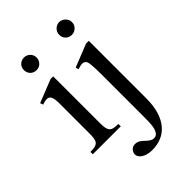

<svg xmlns="http://www.w3.org/2000/svg" viewBox="-253 -747 1063 1063"><g transform="rotate(-45 278.5 -216.0)"><path d="M196.3 -599.6Q196.3 -578.6 182.4 -564Q168.5 -549.3 147 -549.3Q125.5 -549.3 111.3 -563.5Q97.2 -577.6 97.2 -599.6Q97.2 -610.4 101.1 -619.4Q105 -628.4 111.8 -634.8Q118.7 -641.1 127.7 -644.8Q136.7 -648.4 147 -648.4Q157.2 -648.4 166.3 -644.5Q175.3 -640.6 181.9 -634Q188.5 -627.4 192.4 -618.7Q196.3 -609.9 196.3 -599.6ZM37.6 0V-18.6Q58.6 -18.6 72 -21.5Q85.4 -24.4 93 -32.5Q100.6 -40.5 103.3 -54.9Q106 -69.3 106 -91.8V-331.1Q106 -363.3 98.9 -379.9Q91.8 -396.5 72.3 -396.5Q65.4 -396.5 57.1 -394.5Q48.8 -392.6 37.6 -388.7L31.2 -406.2L166.5 -460H187.5V-91.8Q187.5 -69.3 190.4 -54.9Q193.4 -40.5 200.9 -32.5Q208.5 -24.4 221.9 -21.5Q235.4 -18.6 256.3 -18.6V0ZM473.6 -599.6Q473.6 -589.4 470 -580.3Q466.3 -571.3 459.5 -564.5Q452.6 -557.6 443.6 -553.5Q434.6 -549.3 423.3 -549.3Q401.9 -549.3 387.7 -563.5Q373.5 -577.6 373.5 -599.6Q373.5 -609.9 377.7 -618.9Q381.8 -627.9 388.7 -634.8Q395.5 -641.6 404.5 -645.5Q413.6 -649.4 423.3 -649.4Q432.6 -649.4 441.7 -645.5Q450.7 -641.6 457.8 -634.8Q464.8 -627.9 469.2 -618.9Q473.6 -609.9 473.6 -599.6ZM465.8 -9.3Q465.8 48.8 452.6 91.3Q439.5 133.8 415.8 161.6Q392.1 189.5 359.6 203.1Q327.1 216.8 289.1 216.8Q265.6 216.8 249 211.9Q232.4 207 222.2 199.7Q211.9 192.4 206.8 183.6Q201.7 174.8 201.2 167.5Q201.2 149.4 213.1 137.2Q225.1 125 241.7 125Q258.8 125 271.2 132.6Q283.7 140.1 299.3 156.2Q321.8 177.2 338.9 177.2Q356.4 177.2 365.7 165.3Q375 153.3 379.2 134.3Q383.3 115.2 383.8 92Q384.3 68.8 384.3 45.9V-272.5Q384.3 -304.2 383.5 -325.2Q382.8 -346.2 381.1 -359.6Q379.4 -373 376.7 -379.9Q374 -386.7 370.1 -389.6Q360.4 -397 348.1 -396.5Q335.9 -396 314.9 -388.7L309.6 -406.2L444.8 -460H465.8Z"/></g></svg>

Font: Doulos SIL Compact
Style: Regular
Weight: 400
Designer: Walt Agee, Victor Gaultney, Peter Martin, Debbi Hosken
Foundry: SIL International
Version: Version 4.110; 2011; Maintenance release ; LnSpcTght